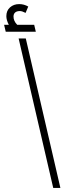

<svg xmlns="http://www.w3.org/2000/svg" viewBox="-102 -918 357 938"><path d="M-11 -730H24L193 0H158ZM73 -763H-74L-82 -797H-59Q-71 -820 -71 -839Q-71 -866 -53 -882Q-35 -898 -8 -898Q15 -898 36 -886L23 -855Q6 -864 -5 -864Q-20 -864 -28 -857Q-36 -850 -36 -837Q-36 -815 -18 -797H65Z"/></svg>

Font: Cairo ExtraLight
Style: Italic
Weight: 275
Italic angle: -13°
Designer: Mohamed Gaber, Accademia di Belle Arti di Urbino and others
Foundry: Kief Type Foundry, Accademia di Belle Arti di Urbino and others
Version: Version 3.011